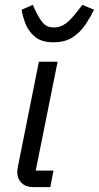

<svg xmlns="http://www.w3.org/2000/svg" viewBox="-20 -770 407 790"><path d="M187 0H120Q86 0 68.5 -17.5Q51 -35 51 -63Q51 -68 52 -73.5Q53 -79 54 -86L140 -516H217L127 -68H200ZM200 -596Q151 -596 124 -618.5Q97 -641 85 -672Q73 -703 69 -730L115 -750L125 -728Q141 -694 157 -675.5Q173 -657 202 -657Q229 -657 251 -673.5Q273 -690 302 -728L319 -750L367 -730Q354 -703 333.5 -671.5Q313 -640 281 -618Q249 -596 200 -596Z"/></svg>

Font: IBM Plex Sans Var
Style: Italic
Weight: 400
Italic angle: -11.31°
Designer: Mike Abbink, Paul van der Laan, Pieter van Rosmalen
Foundry: Bold Monday
Version: Version 1.001